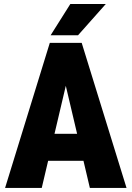

<svg xmlns="http://www.w3.org/2000/svg" viewBox="-20 -921 645 941"><path d="M316.9 -561.5 184.6 0H4.9L224.1 -710.9H336.4ZM420.4 0 288.1 -561.5 266.1 -710.9H380.4L600.1 0ZM425.8 -265.1V-132.8H117.7V-265.1ZM228 -748 324.7 -901.4H498.5L362.3 -748Z"/></svg>

Font: Roboto Condensed Black
Style: Regular
Weight: 900
Designer: Christian Robertson
Foundry: Google
Version: Version 3.008; 2023